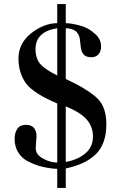

<svg xmlns="http://www.w3.org/2000/svg" viewBox="-20 -820 596 946"><path d="M262 -706V-800H304V-706Q336 -705 378 -693Q415 -683 446 -655Q478 -629 478 -591Q478 -568 466 -553Q452 -538 430 -538Q403 -538 392 -552Q379 -568 378 -588Q377 -602 373 -630Q370 -650 354 -666Q336 -680 304 -681V-431Q417 -378 462 -333Q504 -290 504 -208Q504 -112 453 -61Q401 -10 304 10V106H262V12Q230 11 190 2Q156 -6 124 -22Q90 -37 72 -66Q52 -95 52 -136Q52 -166 66 -186Q79 -205 108 -205Q135 -205 148 -189Q160 -172 160 -150Q160 -144 158 -120Q156 -92 156 -91Q156 -58 190 -40Q223 -20 262 -19V-310Q147 -359 109 -408Q71 -460 71 -532Q71 -605 132 -655Q195 -705 262 -706ZM262 -448V-681Q155 -664 155 -578Q155 -533 178 -505Q202 -478 262 -448ZM304 -296V-22Q364 -33 400 -64Q438 -95 438 -148Q438 -194 409 -229Q379 -265 304 -296Z"/></svg>

Font: Bailleul Roman
Style: Roman
Weight: 400
Version: Version 1